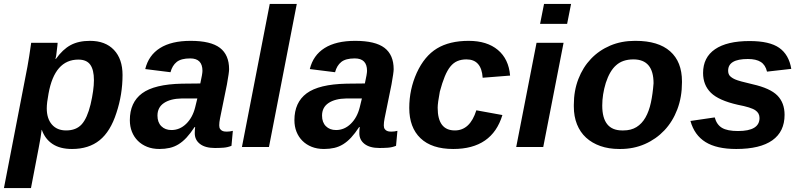

<svg xmlns="http://www.w3.org/2000/svg" viewBox="-42 -745 4064 973"><path d="M355 -443Q235 -443 204 -271Q195 -224 195 -196Q195 -144 221 -114Q247 -84 293 -84Q344 -84 372 -115Q400 -146 417 -216Q434 -289 434 -339Q434 -391 415.5 -417Q397 -443 355 -443ZM241 -446Q276 -495 316 -516.5Q356 -538 414 -538Q492 -538 535.5 -492Q579 -446 579 -365Q579 -266 548 -173Q518 -79 463 -34.5Q408 10 323 10Q262 10 224 -15.5Q186 -41 170 -87H169Q166 -56 154 5L115 208H-22L97 -407L106 -460L116 -528H250Q250 -524 249 -515Q248 -506 246 -490Q243 -458 239 -446Z M1047 5Q998 5 971.5 -15.5Q945 -36 945 -70Q945 -79 945.5 -86.5Q946 -94 947 -101H944Q923 -69 903.5 -48Q884 -27 863 -14Q842 -1 818 4.5Q794 10 766 10Q731 10 703.5 -1Q676 -12 656.5 -31.5Q637 -51 626.5 -77.5Q616 -104 616 -136Q616 -226 678 -272Q740 -318 880 -321L973 -322Q984 -371 984 -386Q984 -449 922 -449Q876 -449 853.5 -431Q831 -413 822 -379L694 -395Q711 -465 769 -501.5Q827 -538 924 -538Q1026 -538 1072.5 -502.5Q1119 -467 1119 -394Q1119 -378 1108 -317L1073 -145Q1069 -125 1069 -110Q1069 -98 1073.5 -91.5Q1078 -85 1084.5 -82Q1091 -79 1097.5 -78.5Q1104 -78 1108 -78Q1123 -78 1138 -82L1131 -6Q1111 2 1090 3.5Q1069 5 1047 5ZM958 -246H879Q822 -245 789 -223Q756 -201 756 -159Q756 -125 775.5 -105.5Q795 -86 827 -86Q869 -86 901.5 -117.5Q934 -149 947 -201Z M1184 0 1325 -725H1462L1321 0Z M1881 5Q1832 5 1805.5 -15.5Q1779 -36 1779 -70Q1779 -79 1779.5 -86.5Q1780 -94 1781 -101H1778Q1757 -69 1737.5 -48Q1718 -27 1697 -14Q1676 -1 1652 4.5Q1628 10 1600 10Q1565 10 1537.5 -1Q1510 -12 1490.5 -31.5Q1471 -51 1460.5 -77.5Q1450 -104 1450 -136Q1450 -226 1512 -272Q1574 -318 1714 -321L1807 -322Q1818 -371 1818 -386Q1818 -449 1756 -449Q1710 -449 1687.5 -431Q1665 -413 1656 -379L1528 -395Q1545 -465 1603 -501.5Q1661 -538 1758 -538Q1860 -538 1906.5 -502.5Q1953 -467 1953 -394Q1953 -378 1942 -317L1907 -145Q1903 -125 1903 -110Q1903 -98 1907.5 -91.5Q1912 -85 1918.5 -82Q1925 -79 1931.5 -78.5Q1938 -78 1942 -78Q1957 -78 1972 -82L1965 -6Q1945 2 1924 3.5Q1903 5 1881 5ZM1792 -246H1713Q1656 -245 1623 -223Q1590 -201 1590 -159Q1590 -125 1609.5 -105.5Q1629 -86 1661 -86Q1703 -86 1735.5 -117.5Q1768 -149 1781 -201Z M2263 -84Q2340 -84 2372 -186L2504 -162Q2452 10 2255 10Q2146 10 2089 -44.5Q2032 -99 2032 -198Q2032 -292 2070 -376Q2109 -461 2172.5 -499.5Q2236 -538 2333 -538Q2426 -538 2481 -492Q2536 -446 2543 -362L2404 -351Q2398 -444 2322 -444Q2296 -444 2276 -435.5Q2256 -427 2240.5 -408Q2225 -389 2212 -357.5Q2199 -326 2187 -281Q2176 -223 2176 -199Q2176 -84 2263 -84Z M2695 -624 2715 -725H2852L2832 -624ZM2574 0 2677 -528H2814L2711 0Z M3414 -327Q3414 -253 3390.5 -191Q3367 -129 3325 -84.5Q3283 -40 3226 -15Q3169 10 3102 10H3096Q3043 10 3000.5 -5Q2958 -20 2928 -47.5Q2898 -75 2882 -115Q2866 -155 2866 -205V-214Q2866 -285 2889 -344.5Q2912 -404 2953 -447Q2994 -490 3050.5 -514Q3107 -538 3175 -538H3179Q3294 -538 3354 -485Q3414 -432 3414 -333ZM3270 -323Q3270 -444 3168 -444Q3113 -444 3080 -414Q3048 -386 3028 -325Q3010 -266 3010 -210Q3010 -84 3111 -84H3117Q3156 -84 3183.5 -101Q3211 -118 3229 -149.5Q3247 -181 3256.5 -225Q3266 -269 3270 -323Z M3934 -163Q3934 -78 3872 -34Q3810 10 3689 10Q3590 10 3533.5 -25Q3477 -60 3457 -132L3580 -150Q3590 -113 3617 -97Q3644 -81 3698 -81Q3807 -81 3807 -147Q3807 -172 3786 -186Q3765 -201 3697 -214Q3600 -236 3560.5 -275Q3521 -314 3521 -375Q3521 -454 3581.5 -495.5Q3642 -537 3757 -537Q3858 -537 3907 -502.5Q3956 -468 3968 -396L3845 -382Q3837 -416 3813.5 -431Q3790 -446 3748 -446Q3648 -446 3648 -387Q3648 -370 3657 -360Q3668 -349 3685 -342Q3703 -334 3772 -318Q3861 -298 3897.5 -261Q3934 -224 3934 -163Z"/></svg>

Font: Libra Sans Modern
Style: Bold Italic
Weight: 700
Italic angle: -12°
Foundry: Stefan Peev, Context Ltd
Version: Version 1.000